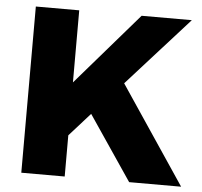

<svg xmlns="http://www.w3.org/2000/svg" viewBox="-51 -754 851 807"><g transform="rotate(5 374.5 -350.5)"><path d="M742.2 0H522.9L338.9 -272L251 -173.8V0H67.9V-701.2H251V-397L514.2 -701.2H726.1L465.8 -412.1Z"/></g></svg>

Font: Montserrat-Arabic
Style: Bold
Weight: 700
Designer: Mohamed Gaber
Foundry: Kief Type Foundry
Version: Version 5.008;PS 005.008;hotconv 1.0.88;makeotf.lib2.5.64775